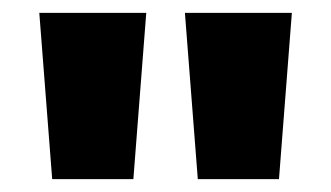

<svg xmlns="http://www.w3.org/2000/svg" viewBox="-20 -734 514 298"><path d="M207 -714H41L61 -456H187ZM433 -714H267L287 -456H413Z"/></svg>

Font: Noto Sans Bengali ExtraCondensed ExtraBold
Style: Regular
Weight: 800
Width: 2
Designer: Joana Ranito - Universal Thirst; Jelle Bosma - Monotype Design Team
Foundry: Universal Thirst ehf.
Version: Version 3.000